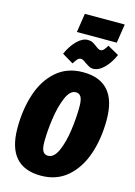

<svg xmlns="http://www.w3.org/2000/svg" viewBox="-159 -1174 898 1274"><g transform="rotate(15 290.5 -536.5)"><path d="M513 -963H239L259 -1093H533ZM348 -780Q346 -782 338 -787.5Q330 -793 324 -795.5Q318 -798 312 -798Q299 -798 289 -787.5Q279 -777 265 -754L188 -800Q213 -857 250 -894Q287 -931 324 -931Q343 -931 357 -924Q371 -917 387 -904Q396 -897 404.5 -892Q413 -887 421 -887Q432 -887 442 -897Q452 -907 465 -929L542 -886Q518 -829 480.5 -792Q443 -755 405 -755Q390 -755 378 -761.5Q366 -768 348 -780ZM581 -451Q581 -321 545 -214.5Q509 -108 435.5 -44Q362 20 254 20Q23 20 23 -246Q23 -376 58.5 -482.5Q94 -589 167.5 -652.5Q241 -716 349 -716Q581 -716 581 -451ZM219 -202Q219 -158 230.5 -139Q242 -120 266 -120Q307 -120 333.5 -180Q360 -240 372 -325.5Q384 -411 384 -489Q384 -535 372.5 -555Q361 -575 337 -575Q297 -575 270.5 -513Q244 -451 231.5 -364Q219 -277 219 -202Z"/></g></svg>

Font: Fira Sans Extra Condensed Black
Style: Italic
Weight: 900
Width: 3
Italic angle: -8°
Designer: Carrois Corporate & Edenspiekermann AG
Foundry: Carrois Corporate GbR & Edenspiekermann AG
Version: Version 4.203